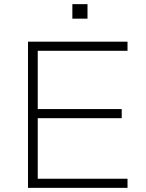

<svg xmlns="http://www.w3.org/2000/svg" viewBox="-20 -906 702 926"><path d="M115 0V-705H595V-661H162V-380H567V-336H162V-44H595V0ZM329 -816V-886H402V-816Z"/></svg>

Font: Nunito Sans 10pt SemiExpanded ExtraLight
Style: Regular
Weight: 250
Width: 6
Designer: Vernon Adams
Foundry: Vernon Adams
Version: Version 3.101;gftools[0.9.27]